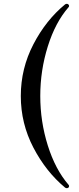

<svg xmlns="http://www.w3.org/2000/svg" viewBox="-20 -883 413 1006"><path d="M321 100Q221 17 155 -109.5Q89 -236 89 -380Q89 -524 155 -651Q221 -778 321 -860Q326 -863 330 -863Q335 -863 338.5 -859.5Q342 -856 342 -852Q342 -848 339 -845Q270 -766 230.5 -640Q191 -514 191 -380Q191 -246 230.5 -120.5Q270 5 339 85Q342 88 342 92Q342 97 338.5 100Q335 103 330 103Q326 103 321 100Z"/></svg>

Font: Shippori Mincho Medium
Style: Regular
Weight: 500
Designer: FONTDASU
Foundry: FONTDASU / Google Inc. / but / Adobe
Version: Version 3.110; ttfautohint (v1.8.3)